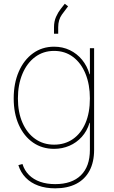

<svg xmlns="http://www.w3.org/2000/svg" viewBox="-20 -793 609 1026"><path d="M274.9 213.4Q224.1 213.4 184.1 198.7Q144 184.1 117.2 156.2Q90.3 128.4 78.1 89.4L100.1 83.5Q110.8 118.2 135 142.1Q159.2 166 194.6 178.5Q230 190.9 274.9 190.9Q363.8 190.9 412.1 143.8Q460.4 96.7 460.4 7.8V-136.7H458.5Q445.3 -92.8 417 -61.5Q388.7 -30.3 350.6 -13.9Q312.5 2.4 269 2.4Q205.1 2.4 156.5 -31.2Q107.9 -64.9 80.6 -125.7Q53.2 -186.5 53.2 -267.1Q53.2 -347.7 80.3 -410.2Q107.4 -472.7 156.2 -508.1Q205.1 -543.5 269 -543.5Q314.9 -543.5 353 -525.1Q391.1 -506.8 418.5 -473.6Q445.8 -440.4 458.5 -396H460.4V-535.6H482.9V7.8Q482.9 73.2 458.3 119.4Q433.6 165.5 387 189.5Q340.3 213.4 274.9 213.4ZM269 -20Q326.7 -20 369.9 -50Q413.1 -80.1 436.8 -135.5Q460.4 -190.9 460.4 -267.1Q460.4 -340.8 437 -398.4Q413.6 -456.1 370.6 -488.5Q327.6 -521 269 -521Q211.4 -521 167.7 -488.5Q124 -456.1 99.9 -398.4Q75.7 -340.8 75.7 -267.1Q75.7 -192.9 100.1 -137.2Q124.5 -81.5 168 -50.8Q211.4 -20 269 -20ZM268.6 -612.8V-647.5Q268.6 -678.7 279.5 -703.1Q290.5 -727.5 304.2 -744.9Q317.9 -762.2 326.2 -772.9L343.8 -759.3Q330.6 -742.7 310.8 -715.1Q291 -687.5 291 -647.5V-612.8Z"/></svg>

Font: Inter 20pt Thin
Style: Regular
Weight: 250
Version: Version 4.001;git-66647c0bb